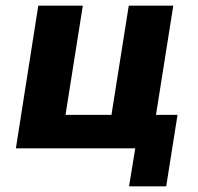

<svg xmlns="http://www.w3.org/2000/svg" viewBox="-20 -523 697 677"><path d="M435 134 457 0H36L115 -503H272L211 -118H373L434 -503H591L530 -118H606L566 134Z"/></svg>

Font: Nunito Sans 7pt SemiCondensed ExtraBold
Style: Italic
Weight: 800
Width: 4
Italic angle: -9°
Designer: Vernon Adams
Foundry: Vernon Adams
Version: Version 3.101;gftools[0.9.27]